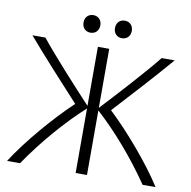

<svg xmlns="http://www.w3.org/2000/svg" viewBox="-91 -944 1029 1034"><g transform="rotate(10 423.5 -427.0)"><path d="M15 0H86C174 -130 287 -260 390 -353V0H452V-353C555 -260 668 -130 756 0H827C753 -117 622 -269 519 -366C609 -464 730 -596 810 -690H739C666 -599 544 -466 452 -367V-690H390V-367C298 -466 176 -599 103 -690H32C112 -596 233 -464 323 -366C220 -269 89 -117 15 0ZM463 -806C463 -777 482 -758 509 -758C536 -758 555 -777 555 -806C555 -835 536 -854 509 -854C482 -854 463 -835 463 -806ZM291 -806C291 -777 310 -758 337 -758C364 -758 383 -777 383 -806C383 -835 364 -854 337 -854C310 -854 291 -835 291 -806Z"/></g></svg>

Font: Repo Light
Style: Regular
Weight: 300
Designer: Stefan Peev
Foundry: Context Ltd
Version: Version 001.502